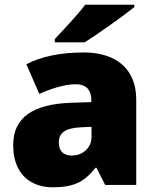

<svg xmlns="http://www.w3.org/2000/svg" viewBox="-20 -786 663 816"><path d="M551 -756V-766H342C309 -721 247 -657 213 -620V-606H340C394 -640 504 -718 551 -756ZM336 -563C236 -563 156 -546 92 -513L147 -387C201 -411 257 -428 301 -428C342 -428 368 -409 368 -360V-352L276 -349C120 -342 36 -287 36 -169C36 -48 108 10 204 10C296 10 339 -14 386 -73H390L427 0H559V-363C559 -491 476 -563 336 -563ZM325 -245 369 -247V-204C369 -157 331 -125 285 -125C252 -125 230 -142 230 -180C230 -220 255 -242 325 -245Z"/></svg>

Font: Noto Sans Malayalam Black
Style: Regular
Weight: 900
Designer: Jelle Bosma - Monotype Design Team
Foundry: Monotype Imaging Inc.
Version: Version 2.104